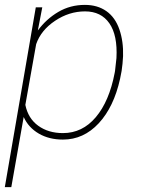

<svg xmlns="http://www.w3.org/2000/svg" viewBox="-25 -558 581 781"><path d="M231 9.8Q174.8 9.8 132.8 -14.6Q90.8 -39.1 71.3 -82L21 203.1H-5.4L120.6 -528.3H147L128.9 -434.1Q163.6 -481 212.2 -509.5Q260.7 -538.1 320.3 -538.1Q371.6 -538.1 407.7 -512.7Q443.8 -487.3 460.7 -438.2Q477.5 -389.2 475.6 -329.6Q474.1 -298.3 469.7 -269.5L463.4 -237.3Q438 -122.6 376.5 -56.4Q314.9 9.8 231 9.8ZM442.9 -269.5 448.7 -321.8Q453.6 -414.6 419.9 -463.1Q386.2 -511.7 320.8 -511.7Q256.3 -511.7 199 -473.4Q141.6 -435.1 122.1 -378.4L78.1 -131.3Q89.4 -76.2 130.6 -46.4Q171.9 -16.6 231 -16.6Q310.1 -16.6 364.7 -81.3Q419.4 -146 441.4 -261.2Z"/></svg>

Font: TypoPRO Roboto
Style: Italic
Weight: 250
Italic angle: -12°
Designer: Google
Version: Version 2.136; 2016